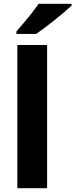

<svg xmlns="http://www.w3.org/2000/svg" viewBox="-20 -999 400 1019"><path d="M230 0H72V-760H230ZM360 -969Q345 -955 321.5 -935Q298 -915 270.5 -893Q243 -871 217 -851.5Q191 -832 172 -819H67V-832Q83 -851 105 -876.5Q127 -902 148.5 -929.5Q170 -957 185 -979H360Z"/></svg>

Font: Noto Sans Oriya
Style: Bold
Weight: 700
Designer: Amélie Bonet and Sol Matas
Foundry: Google LLC
Version: Version 2.006; ttfautohint (v1.8.4.7-5d5b)